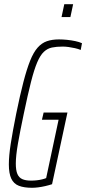

<svg xmlns="http://www.w3.org/2000/svg" viewBox="-20 -883 409 911"><path d="M132 8Q94 8 69.5 -1.5Q45 -11 33.5 -35.5Q22 -60 22 -103Q22 -144 31 -201.5Q40 -259 57 -344Q75 -432 91 -493.5Q107 -555 123 -595Q139 -635 158.5 -657Q178 -679 202.5 -687.5Q227 -696 260 -696Q278 -696 298 -694Q318 -692 337 -688Q356 -684 369 -678L363 -646Q351 -651 335.5 -654.5Q320 -658 305 -660Q290 -662 278 -662Q248 -662 226.5 -657.5Q205 -653 188 -637Q171 -621 156.5 -587Q142 -553 127 -494Q112 -435 93 -344Q75 -259 65 -201Q55 -143 55 -107Q55 -75 62.5 -57.5Q70 -40 86 -33Q102 -26 127 -26Q141 -26 154.5 -27.5Q168 -29 180 -32Q192 -35 199 -38L258 -315H179L187 -349H300L227 -9Q212 -4 194.5 0Q177 4 161 6Q145 8 132 8ZM272 -802 285 -863H327L314 -802Z"/></svg>

Font: Saira UltraCondensed Thin
Style: Italic
Weight: 250
Width: 1
Italic angle: -12°
Designer: Hector Gatti with collaboration of the Omnibus-Type team
Foundry: Omnibus-Type
Version: Version 1.101